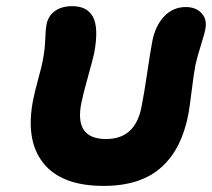

<svg xmlns="http://www.w3.org/2000/svg" viewBox="-20 -674 697 630"><path d="M319.8 -64Q182.1 -64 122.3 -138.7Q62.5 -213.4 88.9 -347.2Q93.8 -372.1 105.7 -415.8Q117.7 -459.5 120.1 -474.1Q127.4 -511.7 128.4 -543.9Q129.4 -576.2 132.8 -594.2Q138.2 -622.1 160.4 -637.9Q182.6 -653.8 216.8 -653.8Q267.1 -653.8 285.6 -617.4Q304.2 -581.1 289.1 -500Q284.2 -477.5 268.1 -419.9Q252 -362.3 247.1 -336.9Q222.7 -217.8 328.1 -217.8Q422.9 -217.8 443.8 -320.8Q453.1 -367.2 462.9 -434.3Q472.7 -501.5 480 -540Q490.2 -590.3 519 -620.6Q547.9 -650.9 589.8 -650.9Q623 -650.9 641.6 -630.4Q660.2 -609.9 653.8 -578.1Q650.9 -562.5 638.7 -523.9Q626.5 -485.4 621.1 -460Q616.2 -435.1 609.4 -379.6Q602.5 -324.2 598.1 -298.8Q586.9 -242.2 565.7 -199.7Q544.4 -157.2 511 -126.5Q477.5 -95.7 429.7 -79.8Q381.8 -64 319.8 -64Z"/></svg>

Font: Shantell Sans Irregular Bouncy
Style: Bold Italic
Weight: 700
Italic angle: -11.31°
Designer: Stephen Nixon, Anya Danilova, Shantell Martin
Foundry: Arrow Type
Version: Version 1.006;[9816181b4]